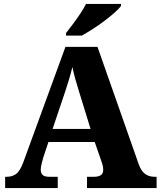

<svg xmlns="http://www.w3.org/2000/svg" viewBox="-20 -951 812 971"><path d="M6 0V-57H15Q41 -57 60.5 -70.5Q80 -84 97 -128L311 -714H473L681 -122Q693 -87 713 -72Q733 -57 761 -57H772V0H420V-57H457Q476 -57 489 -64.5Q502 -72 502 -92Q502 -105 498.5 -118Q495 -131 492 -138L459 -233H225L199 -155Q196 -143 191 -124.5Q186 -106 186 -93Q186 -76 195.5 -66.5Q205 -57 228 -57H272V0ZM246 -299H438L380 -487Q371 -516 362 -547.5Q353 -579 346 -612Q338 -579 329 -549Q320 -519 310 -489ZM314 -784Q329 -803 348.5 -829Q368 -855 386 -882Q404 -909 415 -931H592V-921Q583 -908 560.5 -888Q538 -868 509 -846Q480 -824 449.5 -804.5Q419 -785 394 -771H314Z"/></svg>

Font: Noto Serif Telugu ExtraBold
Style: Regular
Weight: 800
Designer: Jelle Bosma - Monotype Design Team
Foundry: Monotype Imaging Inc.
Version: Version 2.005; ttfautohint (v1.8.4.7-5d5b)